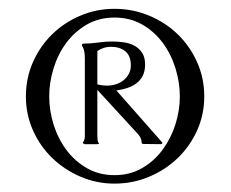

<svg xmlns="http://www.w3.org/2000/svg" viewBox="-20 -618 532 442"><path d="M243.7 -597.7Q285.6 -597.7 323.2 -582Q360.8 -566.4 388.9 -539.3Q417 -512.2 433.6 -475.3Q450.2 -438.5 450.2 -396Q450.2 -354 433.6 -317.4Q417 -280.8 388.7 -253.7Q360.4 -226.6 322.8 -210.9Q285.2 -195.3 243.7 -195.3Q202.6 -195.3 165.5 -211.2Q128.4 -227.1 100.3 -254.2Q72.3 -281.2 55.9 -317.9Q39.6 -354.5 39.6 -396Q39.6 -438 55.7 -474.6Q71.8 -511.2 99.6 -538.6Q127.4 -565.9 164.6 -581.8Q201.7 -597.7 243.7 -597.7ZM243.7 -577.6Q208 -577.6 179.9 -561.5Q151.9 -545.4 132.6 -519.3Q113.3 -493.2 103.3 -460.7Q93.3 -428.2 93.3 -396Q93.3 -363.8 103.3 -331.5Q113.3 -299.3 132.6 -273.2Q151.9 -247.1 179.9 -231Q208 -214.8 243.7 -214.8Q279.3 -214.8 307.1 -231Q335 -247.1 354.2 -273.2Q373.5 -299.3 383.8 -331.5Q394 -363.8 394 -396Q394 -428.2 384 -460.7Q374 -493.2 354.7 -519.3Q335.4 -545.4 307.4 -561.5Q279.3 -577.6 243.7 -577.6ZM306.2 -288.1Q306.2 -299.8 298.3 -308.6L204.1 -411.1V-304.7Q204.1 -300.3 204.6 -296.1Q205.1 -292 207.5 -288.1V-286.6Q206.5 -286.6 205.6 -286.4Q204.6 -286.1 203.6 -286.1H175.3L170.9 -288.1V-290Q175.3 -295.9 175.3 -304.7V-483.9Q175.3 -491.7 174.1 -499Q172.9 -506.3 168.5 -513.2Q168.5 -517.6 172.4 -517.6Q189 -517.6 205.3 -520Q221.7 -522.5 238.3 -522.5Q252 -522.5 265.4 -520.5Q278.8 -518.6 289.6 -512.7Q300.3 -506.8 307.1 -496.6Q314 -486.3 314 -469.7Q314 -454.1 308.6 -443.6Q303.2 -433.1 294.2 -426.3Q285.2 -419.4 273.2 -415.5Q261.2 -411.6 248 -409.7L353.5 -290V-287.6L350.6 -286.1L309.1 -286.6ZM235.4 -510.3Q218.3 -510.3 204.1 -500.5V-423.8Q214.8 -420.9 227.1 -420.9Q237.3 -420.9 247.1 -424.1Q256.8 -427.2 264.4 -433.3Q272 -439.5 276.6 -448Q281.2 -456.5 281.2 -467.8Q281.2 -489.3 268.6 -499.8Q255.9 -510.3 235.4 -510.3ZM190.4 -500.5H190.9V-502.4Z"/></svg>

Font: CAT Linz
Style: Regular
Weight: 400
Designer: Peter Wiegel
Foundry: Peter Wiegel
Version: Version 1.08